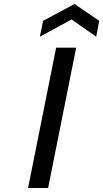

<svg xmlns="http://www.w3.org/2000/svg" viewBox="-20 -938 515 958"><path d="M260 -700H360L220 0H120ZM460 -755 337 -841 179 -755 195 -834 352 -918 475 -834Z"/></svg>

Font: Albert Sans Medium
Style: Italic
Weight: 500
Italic angle: -11.25°
Designer: Andreas Rasmussen
Foundry: a.Foundry
Version: Version 1.025